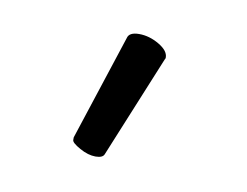

<svg xmlns="http://www.w3.org/2000/svg" viewBox="-37 -806 360 280"><g transform="rotate(10 143.0 -665.5)"><path d="M133 -750Q135 -759 150 -759Q165 -759 179.5 -750.5Q194 -742 194 -732Q194 -730 193 -729L131 -578Q129 -572 118 -572Q107 -572 94.5 -579Q82 -586 82 -590V-594Z"/></g></svg>

Font: LXGW WenKai Lite Light
Style: Regular
Weight: 300
Designer: LXGW / Fontworks Inc.
Foundry: LXGW / Fontworks Inc.
Version: Version 1.511; March 25, 2025